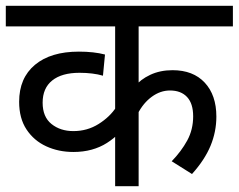

<svg xmlns="http://www.w3.org/2000/svg" viewBox="-20 -642 823 662"><path d="M783 -551H458V-333L444 -343Q464 -368 498 -384Q532 -400 575 -400Q646 -400 686 -357Q726 -314 726 -240Q726 -188 706 -139.5Q686 -91 642 -42L572 -86Q605 -120 625.5 -157.5Q646 -195 646 -241Q646 -285 625 -307.5Q604 -330 566 -330Q533 -330 503.5 -308.5Q474 -287 455 -250L458 -287V0H377V-210L391 -183Q372 -164 348.5 -149Q325 -134 296 -126Q267 -118 233 -118Q182 -118 139.5 -137.5Q97 -157 71.5 -195.5Q46 -234 46 -291Q46 -373 100.5 -418.5Q155 -464 252 -464Q278 -464 300.5 -461.5Q323 -459 342 -454L335 -381Q318 -386 297.5 -388.5Q277 -391 254 -391Q193 -391 160 -364.5Q127 -338 127 -288Q127 -239 157.5 -214.5Q188 -190 233 -190Q281 -190 320 -214.5Q359 -239 381 -273L377 -224V-551H0V-622H783Z"/></svg>

Font: hexuhindi05
Style: Book
Weight: 400
Designer: Jelle Bosma - Monotype Design Team
Foundry: Monotype Imaging Inc.
Version: Version 2.003